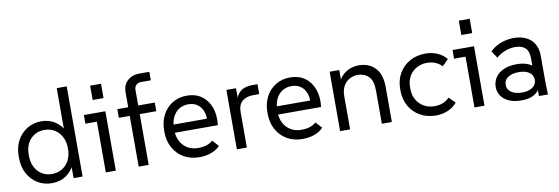

<svg xmlns="http://www.w3.org/2000/svg" viewBox="-54 -1125 4461 1531"><g transform="rotate(-10 2176.0 -360.0)"><path d="M269 10Q204 10 152.5 -21.5Q101 -53 72 -108.5Q43 -164 43 -238V-247Q43 -319 72.5 -374Q102 -429 153 -460Q204 -491 269 -491Q331 -491 378.5 -460Q426 -429 452 -376L436 -357V-730H517V0H444V-130L458 -114Q432 -56 383 -23Q334 10 269 10ZM280 -62Q327 -62 363.5 -84Q400 -106 420.5 -146.5Q441 -187 441 -240Q441 -294 420.5 -334Q400 -374 363.5 -396.5Q327 -419 280 -419Q235 -419 199.5 -397.5Q164 -376 144 -337.5Q124 -299 124 -247V-238Q124 -185 144 -145.5Q164 -106 199.5 -84Q235 -62 280 -62Z M705 0V-447L741 -411H612V-481H786V0ZM702 -587V-703H790V-587Z M971 0V-602Q971 -661 1008.5 -695.5Q1046 -730 1106 -730H1186V-661H1105Q1082 -661 1067 -646Q1052 -631 1052 -608V0ZM883 -411V-481H1186V-411Z M1462 10Q1391 10 1336.5 -21.5Q1282 -53 1251.5 -109Q1221 -165 1221 -238V-248Q1221 -318 1249 -372.5Q1277 -427 1328 -459Q1379 -491 1446 -491Q1515 -491 1564 -457Q1613 -423 1636.5 -361Q1660 -299 1650 -216H1279V-282H1607L1571 -247Q1578 -302 1563.5 -340.5Q1549 -379 1519 -400Q1489 -421 1447 -421Q1401 -421 1368.5 -399Q1336 -377 1318.5 -338.5Q1301 -300 1301 -248V-238Q1301 -188 1321 -148.5Q1341 -109 1378 -86.5Q1415 -64 1466 -64Q1504 -64 1533 -73.5Q1562 -83 1584 -102L1630 -52Q1602 -22 1558.5 -6Q1515 10 1462 10Z M1766 0V-481H1844V-358L1833 -359Q1840 -408 1860.5 -435Q1881 -462 1911 -472.5Q1941 -483 1977 -483H2018V-403H1971Q1913 -403 1880 -374.5Q1847 -346 1847 -285V0Z M2298 10Q2227 10 2172.5 -21.5Q2118 -53 2087.5 -109Q2057 -165 2057 -238V-248Q2057 -318 2085 -372.5Q2113 -427 2164 -459Q2215 -491 2282 -491Q2351 -491 2400 -457Q2449 -423 2472.5 -361Q2496 -299 2486 -216H2115V-282H2443L2407 -247Q2414 -302 2399.5 -340.5Q2385 -379 2355 -400Q2325 -421 2283 -421Q2237 -421 2204.5 -399Q2172 -377 2154.5 -338.5Q2137 -300 2137 -248V-238Q2137 -188 2157 -148.5Q2177 -109 2214 -86.5Q2251 -64 2302 -64Q2340 -64 2369 -73.5Q2398 -83 2420 -102L2466 -52Q2438 -22 2394.5 -6Q2351 10 2298 10Z M2602 0V-481H2680V-351H2658Q2669 -392 2689.5 -419Q2710 -446 2735.5 -462Q2761 -478 2788 -484.5Q2815 -491 2839 -491Q2920 -491 2970.5 -439Q3021 -387 3021 -283V0H2940V-271Q2940 -348 2905.5 -382.5Q2871 -417 2818 -417Q2781 -417 2750.5 -400Q2720 -383 2701.5 -350.5Q2683 -318 2683 -270V0Z M3378 10Q3307 10 3251.5 -21Q3196 -52 3164 -107.5Q3132 -163 3132 -235V-247Q3132 -319 3164 -374Q3196 -429 3251.5 -460Q3307 -491 3378 -491Q3431 -491 3474.5 -472Q3518 -453 3548 -417L3498 -367Q3475 -391 3445 -403.5Q3415 -416 3378 -416Q3331 -416 3293 -395Q3255 -374 3233.5 -336Q3212 -298 3212 -247V-235Q3212 -184 3234 -146Q3256 -108 3293.5 -86.5Q3331 -65 3379 -65Q3415 -65 3445.5 -76.5Q3476 -88 3500 -113L3549 -64Q3520 -29 3475.5 -9.5Q3431 10 3378 10Z M3690 0V-447L3726 -411H3597V-481H3771V0ZM3687 -587V-703H3775V-587Z M4212 0V-182L4202 -209V-311Q4202 -365 4174 -391.5Q4146 -418 4090 -418Q4053 -418 4012 -403Q3971 -388 3939 -359L3901 -416Q3936 -452 3987 -471.5Q4038 -491 4093 -491Q4149 -491 4191.5 -471Q4234 -451 4258 -411.5Q4282 -372 4282 -312V-158Q4282 -118 4282.5 -79Q4283 -40 4285 0ZM4070 10Q3985 10 3935 -29Q3885 -68 3885 -132Q3885 -173 3907.5 -207Q3930 -241 3973.5 -261Q4017 -281 4079 -281Q4162 -281 4208 -243.5Q4254 -206 4254 -144H4238Q4238 -70 4196 -30Q4154 10 4070 10ZM4085 -51Q4139 -51 4170.5 -73.5Q4202 -96 4202 -134Q4202 -172 4171 -194Q4140 -216 4085 -216Q4030 -216 3998 -194Q3966 -172 3966 -134Q3966 -96 3998.5 -73.5Q4031 -51 4085 -51Z"/></g></svg>

Font: SUSE Thin
Style: Regular
Weight: 400
Version: Version 1.000